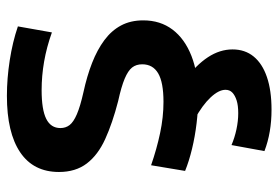

<svg xmlns="http://www.w3.org/2000/svg" viewBox="-142 -428 787 542"><g transform="rotate(-90 251.0 -156.5)"><path d="M248 10Q213 10 175 5.5Q137 1 102 -7.5Q67 -16 40 -27L56 -123Q102 -107 147 -97.5Q192 -88 235 -88Q290 -88 315.5 -103Q341 -118 341 -148Q341 -165 332 -176.5Q323 -188 300.5 -197.5Q278 -207 237 -216Q175 -232 130 -252.5Q85 -273 61 -304.5Q37 -336 37 -383Q37 -455 92.5 -492.5Q148 -530 252 -530Q301 -530 352.5 -522Q404 -514 448 -499L431 -403Q389 -418 348.5 -425Q308 -432 268 -432Q213 -432 187 -419Q161 -406 161 -379Q161 -364 169.5 -353Q178 -342 200 -332.5Q222 -323 262 -314Q308 -304 345 -289.5Q382 -275 409 -255Q436 -235 450.5 -208Q465 -181 465 -145Q465 -97 439 -62.5Q413 -28 364.5 -9Q316 10 248 10ZM213 217Q148 217 96 197L113 104Q134 113 157.5 118Q181 123 203 123Q225 123 239 118.5Q253 114 261 106.5Q269 99 269 87Q269 68 247.5 45Q226 22 186 0L296 -28Q339 4 361 37.5Q383 71 383 107Q383 142 363 166.5Q343 191 305 204Q267 217 213 217Z"/></g></svg>

Font: M PLUS 1 SemiBold
Style: Regular
Weight: 600
Designer: Coji Morishita
Foundry: UNDERFOREST DESIGN
Version: Version 1.001